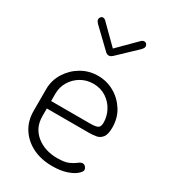

<svg xmlns="http://www.w3.org/2000/svg" viewBox="-181 -822 814 918"><g transform="rotate(30 225.5 -362.5)"><path d="M256 6Q195 6 148.5 -17Q102 -40 75 -81.5Q48 -123 48 -179V-298Q48 -347 73.5 -388Q99 -429 140.5 -453.5Q182 -478 232 -478Q281 -478 322 -454.5Q363 -431 388.5 -390.5Q414 -350 414 -297Q414 -260 401.5 -243.5Q389 -227 370 -223.5Q351 -220 329 -220H97V-178Q97 -114 143 -76.5Q189 -39 258 -39Q299 -39 321 -49Q343 -59 355 -69Q367 -79 377 -79Q384 -79 389 -75Q394 -71 397 -65.5Q400 -60 400 -55Q400 -45 382.5 -30Q365 -15 333 -4.5Q301 6 256 6ZM97 -261H310Q344 -261 355 -268Q366 -275 366 -297Q366 -331 349.5 -362.5Q333 -394 302.5 -414Q272 -434 232 -434Q194 -434 163.5 -416Q133 -398 115 -368Q97 -338 97 -302ZM227 -587Q215 -587 206 -597L106 -693Q101 -699 98.5 -703Q96 -707 96 -713Q96 -719 100.5 -725Q105 -731 113 -731Q121 -731 128 -724L227 -626L325 -724Q332 -731 341 -731Q349 -731 353.5 -725Q358 -719 358 -713Q358 -707 355.5 -703Q353 -699 348 -693L247 -597Q236 -587 227 -587Z"/></g></svg>

Font: Dosis ExtraLight Light
Style: Regular
Weight: 300
Version: Version 3.001; ttfautohint (v1.8.2)